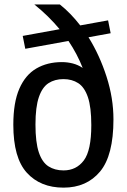

<svg xmlns="http://www.w3.org/2000/svg" viewBox="-20 -828 566 858"><path d="M264 10.5Q160.5 10.5 100 -56Q39.5 -122.5 39.5 -270.5Q39.5 -370 66.5 -431.8Q93.5 -493.5 142.5 -522Q191.5 -550.5 256.5 -550.5Q281 -550.5 304.8 -544.5Q328.5 -538.5 349.5 -524.5Q325 -587 286 -645L93 -610L81.5 -667.5L246.5 -697.5Q197 -757 133.5 -808H247.5Q295.5 -770 338.5 -714.5L463 -737L474.5 -679.5L375.5 -661.5Q425.5 -581 456.2 -485.2Q487 -389.5 487 -294.5Q487 -133 427 -61.2Q367 10.5 264 10.5ZM264 -66.5Q321 -66.5 354.5 -111Q388 -155.5 388 -269Q388 -349 372.8 -393.8Q357.5 -438.5 329.5 -456.5Q301.5 -474.5 263.5 -474.5Q225 -474.5 197 -456.5Q169 -438.5 153.8 -394.2Q138.5 -350 138.5 -271.5Q138.5 -192 153.5 -147.2Q168.5 -102.5 196.8 -84.5Q225 -66.5 264 -66.5Z"/></svg>

Font: Encode Sans Semi Condensed Medium
Style: Regular
Weight: 500
Width: 4
Designer: Multiple Designers
Foundry: Impallari Type
Version: Version 3.000; ttfautohint (v1.8.3) -l 8 -r 50 -G 200 -x 14 